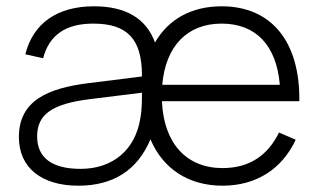

<svg xmlns="http://www.w3.org/2000/svg" viewBox="-20 -575 1012 610"><path d="M278.5 -555C162 -555 85 -501 60.5 -402.5L117 -390C136.5 -464 189 -500 276.5 -500C384.5 -500 431 -451 431 -335V-332L262.5 -311C132 -295 40 -255.5 40 -139.5C40 -42.5 111.5 15 229 15C340 15 417 -34.5 458 -132.5C497 -39.5 578.5 15 687 15C793 15 875.5 -37 919.5 -131L866.5 -154C831.5 -83 774.5 -41 687 -41C572.5 -41 500 -119.5 494.5 -253.5H931C933.5 -442.5 842.5 -555 684 -555C588 -555 514.5 -513.5 472.5 -440C444.5 -516.5 379.5 -555 278.5 -555ZM495.5 -305.5C506 -428 574.5 -500 684 -500C793 -500 858.5 -431 869 -305.5ZM431 -280.5C431 -257 431 -224 425.5 -197.5C409.5 -99 338.5 -38.5 236 -38.5C145 -38.5 98 -74 98 -141.5C98 -211.5 145 -245 265.5 -260Z"/></svg>

Font: Vela Sans Light
Style: Regular
Weight: 300
Designer: Principal design: Mikhail Sharanda - project Manrope.
Design modification: Ravid Balaliev
Foundry: Mikhail Sharanda
Version: Version 1.001